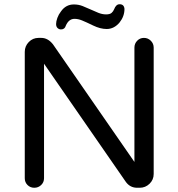

<svg xmlns="http://www.w3.org/2000/svg" viewBox="-20 -882 843 907"><path d="M660 -703Q679 -703 692.5 -689.5Q706 -676 706 -657V-60Q706 -33 686.5 -14Q667 5 640 5H628Q595 5 575 -22L188 -581V-40Q188 -21 174.5 -8Q161 5 142 5Q123 5 110 -8Q97 -21 97 -40V-637Q97 -664 116 -683.5Q135 -703 162 -703H175Q206 -703 230 -673L615 -117V-657Q615 -676 628 -689.5Q641 -703 660 -703ZM545 -862Q566 -862 568 -840Q568 -805 545 -776Q519 -745 484 -745Q454 -745 420 -761.5Q386 -778 367.5 -785.5Q349 -793 332 -793Q305 -793 291 -761Q286 -743 268 -743Q259 -743 252 -749.5Q245 -756 245 -768.5Q245 -781 251 -797.5Q257 -814 268 -828Q291 -861 329 -861Q351 -861 370 -853.5Q389 -846 407.5 -837.5Q426 -829 444.5 -821.5Q463 -814 481 -814Q499 -814 507 -821Q515 -828 519 -838Q528 -862 545 -862Z"/></svg>

Font: Varela Round
Style: Regular
Weight: 400
Designer: Joe Prince
Foundry: Joe Prince
Version: Version 1.000